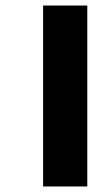

<svg xmlns="http://www.w3.org/2000/svg" viewBox="-20 -626 404 695"><path d="M136 49V-606H296V49Z"/></svg>

Font: Noto Sans Tamil SemiCondensed ExtraBold
Style: Regular
Weight: 800
Width: 4
Designer: Jelle Bosma - Monotype Design Team
Foundry: Monotype Imaging Inc.
Version: Version 2.004; ttfautohint (v1.8.4.7-5d5b)